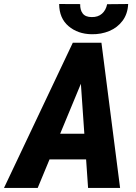

<svg xmlns="http://www.w3.org/2000/svg" viewBox="-65 -920 668 940"><path d="M354 -565.4 119.6 0H-45.4L291.5 -710.9H396ZM366.2 0 326.2 -579.1 332 -710.9H431.6L522.9 0ZM416.5 -265.1 394 -139.6H87.9L110.4 -265.1ZM459.5 -899.4 562.5 -900.4Q560.1 -851.6 534.9 -818.1Q509.8 -784.7 470 -768.1Q430.2 -751.5 383.8 -752.4Q315.9 -753.4 270.5 -792Q225.1 -830.6 224.6 -900.4L327.6 -899.9Q326.7 -871.1 340.1 -853.8Q353.5 -836.4 384.3 -836.4Q415 -835.9 434.3 -853Q453.6 -870.1 459.5 -899.4Z"/></svg>

Font: Roboto Condensed ExtraBold
Style: Italic
Weight: 800
Italic angle: -12°
Designer: Christian Robertson
Foundry: Google
Version: Version 3.008; 2023